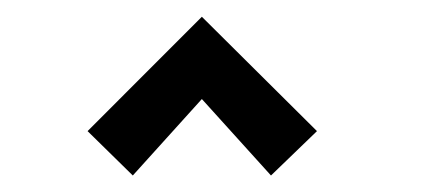

<svg xmlns="http://www.w3.org/2000/svg" viewBox="-20 -684 510 228"><path d="M219.7 -664.1 356.4 -528.3 301.8 -475.6 219.7 -566.4 137.7 -475.6 84 -528.3Z"/></svg>

Font: Geo
Style: Regular
Weight: 500
Version: Version 001.2